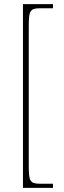

<svg xmlns="http://www.w3.org/2000/svg" viewBox="-20 -780 310 928"><path d="M91 128H236V108H175C125 108 119 97 119 20V-652C119 -729 125 -740 175 -740H236V-760H91Z"/></svg>

Font: Noto Serif Thai SemiCondensed Thin
Style: Regular
Weight: 100
Width: 4
Designer: Monotype Design Team
Foundry: Monotype Imaging Inc.
Version: Version 2.002